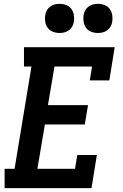

<svg xmlns="http://www.w3.org/2000/svg" viewBox="-20 -981 640 1001"><path d="M4 0V-101H56L144 -634H105V-735H578L550 -562H448L460 -634H264L230 -433H439L422 -332H214L175 -101H371L383 -173H485L457 0ZM491 -809Q472 -809 455.5 -815.5Q439 -822 429 -835.5Q419 -849 416 -867Q413 -885 416 -903Q418 -916 424.5 -927.5Q431 -939 442 -947Q453 -955 465.5 -958Q478 -961 491 -961Q509 -961 525.5 -954.5Q542 -948 552 -934.5Q562 -921 565 -903Q568 -885 565 -867Q563 -854 556.5 -842.5Q550 -831 539 -823Q528 -815 515.5 -812Q503 -809 491 -809ZM291 -809Q272 -809 255.5 -815.5Q239 -822 229 -835.5Q219 -849 216 -867Q213 -885 216 -903Q218 -916 224.5 -927.5Q231 -939 242 -947Q253 -955 265.5 -958Q278 -961 291 -961Q309 -961 325.5 -954.5Q342 -948 352 -934.5Q362 -921 365 -903Q368 -885 365 -867Q363 -854 356.5 -842.5Q350 -831 339 -823Q328 -815 315.5 -812Q303 -809 291 -809Z"/></svg>

Font: Iosevka Etoile Oblique
Style: Bold
Weight: 700
Italic angle: -9°
Designer: Belleve Invis
Foundry: Belleve Invis
Version: Version 15.5.2; ttfautohint (v1.8.4)